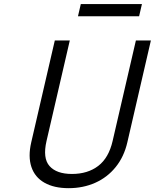

<svg xmlns="http://www.w3.org/2000/svg" viewBox="-20 -934 777 963"><path d="M136.7 -220.2 254.9 -731H330.1L213.4 -227.1Q193.4 -140.6 228.5 -101.1Q263.7 -61.5 340.8 -61.5Q419.9 -61.5 472.7 -101.8Q525.4 -142.1 544.9 -227.1L661.6 -731H736.8L618.7 -220.2Q602.1 -147.9 560.3 -96.2Q518.6 -44.4 457.8 -17.3Q397 9.8 324.2 9.8Q251 9.8 202.9 -17.6Q154.8 -44.9 137.5 -96.7Q120.1 -148.4 136.7 -220.2ZM385.3 -913.6H691.9L677.7 -852.5H371.1Z"/></svg>

Font: Glacial Indifference
Style: Italic
Weight: 400
Designer: Alfredo Marco Pradil
Foundry: Alfredo Marco Pradil
Version: Version 1.312